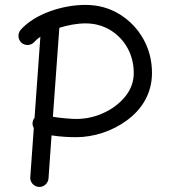

<svg xmlns="http://www.w3.org/2000/svg" viewBox="-20 -714 679 771"><path d="M65.9 -542.5C81.1 -529.3 104.5 -530.3 117.7 -545.4C124 -552.7 131.8 -559.6 142.1 -566.4L118.7 -240.7C116.2 -238.3 114.7 -234.9 113.3 -231.4C108.9 -220.7 109.9 -210 115.7 -199.7L101.6 -2.4C100.1 17.6 115.7 35.2 135.7 36.6C155.8 38.1 173.3 22.5 174.8 2.4L187 -170.4C222.7 -164.6 260.7 -163.1 285.6 -163.1C356.4 -163.1 431.2 -187 491.2 -231.9C551.3 -276.4 590.3 -340.3 590.3 -420.9C590.3 -471.2 578.6 -516.6 555.2 -558.1C531.7 -599.6 500 -632.3 459.5 -657.2C418.9 -682.1 373.5 -694.3 322.8 -694.3C230 -694.3 119.1 -657.7 63 -594.2C49.8 -579.1 51.8 -555.7 65.9 -542.5ZM322.8 -620.1C359.4 -620.1 392.6 -611.3 421.9 -593.8C480.5 -558.6 517.1 -495.6 517.1 -420.9C517.1 -386.2 505.9 -355.5 483.9 -327.6C461.4 -299.8 432.6 -277.3 397.5 -261.2C362.3 -244.6 325.2 -236.3 285.6 -236.3C275.4 -236.3 260.7 -237.3 242.7 -238.8C224.6 -240.2 207.5 -242.7 192.4 -245.1L218.3 -602.5C252 -612.8 289.1 -620.1 322.8 -620.1Z"/></svg>

Font: Mikhak
Style: Regular
Weight: 400
Designer: Amin Abedi
Version: Version 3.2